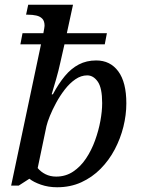

<svg xmlns="http://www.w3.org/2000/svg" viewBox="-20 -780 602 810"><path d="M221 10Q184 10 152.5 -1Q121 -12 104 -26L59 3H27L153 -593H66L75 -640H163Q165 -651 166.5 -659.5Q168 -668 168 -671Q168 -691 158.5 -701Q149 -711 133 -714.5Q117 -718 98 -718H90L99 -760H288L262 -640H431L422 -593H252L234 -514Q231 -500 226.5 -482Q222 -464 216.5 -445Q211 -426 206 -409.5Q201 -393 198 -382H203Q227 -427 253.5 -459Q280 -491 312.5 -508Q345 -525 386 -525Q445 -525 479 -479Q513 -433 513 -344Q513 -295 500.5 -245Q488 -195 464 -149.5Q440 -104 404.5 -68Q369 -32 323 -11Q277 10 221 10ZM217 -35Q257 -35 288.5 -56Q320 -77 343 -111.5Q366 -146 381 -187.5Q396 -229 403.5 -270Q411 -311 411 -345Q411 -409 392.5 -435.5Q374 -462 348 -462Q322 -462 298 -445.5Q274 -429 253.5 -402.5Q233 -376 217 -346.5Q201 -317 190.5 -291Q180 -265 176 -248L139 -71Q152 -55 172 -45Q192 -35 217 -35Z"/></svg>

Font: Noto Serif
Style: Italic
Weight: 400
Italic angle: -12°
Designer: Monotype Design Team
Foundry: Monotype Imaging Inc.
Version: Version 2.013